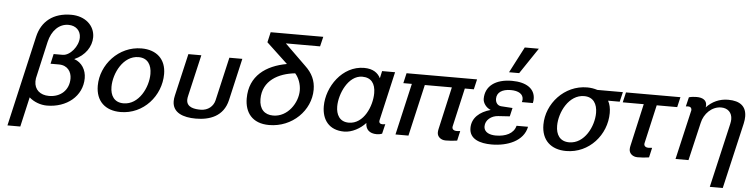

<svg xmlns="http://www.w3.org/2000/svg" viewBox="-53 -1070 6069 1549"><g transform="rotate(5 2981.0 -295.0)"><path d="M474 -734C330 -734 236 -660 207 -533L39 200H143L198 -41C236 -7 290 13 342 13C501 13 627 -87 627 -234C627 -300 592 -359 529 -380C617 -418 666 -493 666 -569C666 -663 588 -734 474 -734ZM459 -651C519 -651 559 -613 559 -557C559 -486 493 -406 433 -406H360L342 -326H410C481 -326 513 -274 513 -221C513 -127 446 -66 352 -66C280 -66 233 -107 233 -174C233 -184 234 -193 235 -199L303 -499C324 -591 383 -651 459 -651Z M737 -183C737 -58 814 13 938 13C1124 13 1262 -146 1262 -323C1262 -441 1187 -513 1063 -513C878 -513 737 -353 737 -183ZM848 -184C848 -293 921 -441 1045 -441C1120 -441 1152 -386 1152 -314C1152 -205 1080 -59 956 -59C880 -59 848 -113 848 -184Z M1364 -159C1360 -142 1358 -126 1358 -112C1358 -18 1446 13 1547 13C1658 13 1771 -24 1802 -160L1880 -500H1775L1694 -148C1683 -101 1642 -62 1580 -62C1536 -62 1466 -68 1466 -133C1466 -143 1468 -155 1471 -167L1548 -500H1443Z M2070 -651 2242 -490C2075 -460 1943 -369 1943 -186C1943 -73 2003 13 2141 13C2329 13 2475 -134 2475 -302C2475 -376 2447 -435 2390 -488L2219 -655H2496L2515 -734H2089ZM2315 -421C2345 -388 2364 -336 2364 -286C2364 -187 2286 -66 2167 -66C2097 -66 2054 -109 2054 -190C2054 -340 2181 -407 2315 -421Z M2676 -185C2676 -287 2744 -441 2857 -441C2929 -441 2964 -395 2964 -317C2964 -213 2902 -62 2780 -62C2704 -62 2676 -120 2676 -185ZM2568 -177C2568 -67 2627 13 2749 13C2812 13 2880 -25 2922 -72C2922 -20 2954 11 3012 11C3026 11 3041 9 3056 3L3075 -76C3070 -74 3062 -73 3055 -73H3050C3035 -73 3025 -81 3025 -94C3025 -96 3025 -100 3026 -103L3117 -500H3012L2999 -441C2978 -482 2939 -513 2866 -513C2689 -513 2568 -334 2568 -177Z M3762 -418 3781 -500H3210L3191 -418H3260L3164 0H3269L3365 -418H3584L3506 -72C3504 -65 3503 -52 3503 -45C3503 -12 3532 13 3571 13C3602 13 3633 11 3664 6L3682 -73C3674 -72 3666 -71 3658 -71H3649C3633 -71 3617 -80 3617 -98C3617 -101 3617 -103 3618 -106L3689 -418Z M4256 -790H4142L4033 -580H4115ZM3848 -349C3848 -315 3875 -278 3912 -264C3824 -240 3762 -187 3762 -105C3762 -14 3850 13 3943 13C4070 13 4201 -37 4224 -155H4131C4115 -91 4050 -62 3971 -62C3927 -62 3874 -76 3874 -129C3874 -179 3921 -217 3977 -220L4070 -226L4086 -295L3994 -301C3965 -303 3947 -326 3947 -358C3947 -409 3990 -438 4060 -438C4123 -438 4161 -414 4161 -372C4161 -364 4159 -357 4157 -349H4246C4249 -361 4250 -373 4250 -383C4250 -465 4180 -513 4063 -513C3930 -513 3848 -452 3848 -349Z M4346 -183C4346 -58 4423 13 4547 13C4733 13 4871 -146 4871 -323C4871 -361 4864 -394 4849 -421H4943L4962 -500H4755C4730 -508 4703 -513 4672 -513C4487 -513 4346 -353 4346 -183ZM4457 -184C4457 -293 4530 -441 4654 -441C4729 -441 4761 -386 4761 -314C4761 -205 4689 -59 4565 -59C4489 -59 4457 -113 4457 -184Z M5409 -418 5428 -500H4987L4968 -418H5138L5060 -72C5058 -65 5057 -52 5057 -45C5057 -12 5086 13 5125 13C5156 13 5187 11 5218 6L5236 -73C5228 -72 5220 -71 5212 -71H5203C5187 -71 5171 -80 5171 -98C5171 -101 5171 -103 5172 -106L5243 -418Z M5432 0H5537L5609 -308C5625 -382 5687 -446 5763 -446C5818 -446 5852 -411 5852 -358C5852 -347 5850 -334 5847 -320L5727 200H5832L5955 -332C5960 -354 5962 -373 5962 -389C5962 -471 5912 -513 5814 -513C5744 -513 5684 -485 5638 -436C5640 -444 5640 -452 5640 -453C5640 -492 5610 -513 5558 -513C5541 -513 5515 -511 5496 -505L5478 -430C5484 -431 5490 -431 5493 -431H5498C5513 -431 5525 -424 5525 -403Z"/></g></svg>

Font: Perun Medium Italic
Style: Regular
Weight: 500
Italic angle: -12°
Foundry: Copyright (c) Stefan Peev, Context Ltd, 2016
Version: Version 1.026